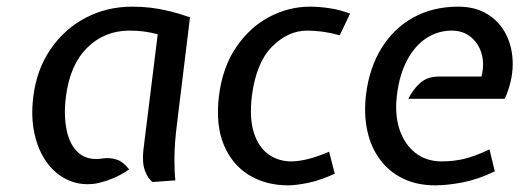

<svg xmlns="http://www.w3.org/2000/svg" viewBox="-20 -547 1576 577"><path d="M266 5Q221.5 11 184.2 -6Q147 -23 121 -58.5Q95 -94 83.8 -144.5Q72.5 -195 80 -256Q90 -337.5 131.5 -398.5Q173 -459.5 236.8 -493.2Q300.5 -527 378 -527Q406 -527 433.2 -523.8Q460.5 -520.5 489.2 -513.5Q518 -506.5 551 -495L512 -176Q504.5 -116 504.2 -73.8Q504 -31.5 507 -5L439 0Q425 -9 415.8 -33.5Q406.5 -58 411 -97L454 -444Q431.5 -450 411.5 -452.5Q391.5 -455 369 -455Q294 -455 242 -403.5Q190 -352 178 -256Q171 -199.5 180.5 -154.8Q190 -110 217 -86.8Q244 -63.5 290 -71Q312 -74 331.8 -67Q351.5 -60 368 -38Q342.5 -20 315.5 -9.5Q288.5 1 266 5Z M846 10Q779 10 728.2 -21Q677.5 -52 652.5 -112Q627.5 -172 638 -259Q649 -345.5 689.8 -405.2Q730.5 -465 789 -496Q847.5 -527 912 -527Q939 -527 971 -522.2Q1003 -517.5 1032 -506L1001 -441Q973.5 -448.5 949.5 -451.8Q925.5 -455 903 -455Q846 -455 798 -407.2Q750 -359.5 737 -259Q729 -191.5 743 -148Q757 -104.5 786.8 -83.2Q816.5 -62 855 -62Q877 -62 904.8 -68.8Q932.5 -75.5 969 -91L986 -25Q942.5 -5 906 2.5Q869.5 10 846 10Z M1288 10Q1233 10 1191 -10.5Q1149 -31 1121.8 -67.8Q1094.5 -104.5 1083.8 -154.2Q1073 -204 1080 -263Q1090 -344 1127 -403.2Q1164 -462.5 1222.8 -494.8Q1281.5 -527 1357 -527Q1408.5 -527 1445.2 -504.2Q1482 -481.5 1501.5 -442.2Q1521 -403 1520.8 -353.2Q1520.5 -303.5 1497 -250H1207Q1221.5 -278.5 1242.8 -297.8Q1264 -317 1300 -317H1427Q1436.5 -355.5 1427 -386.8Q1417.5 -418 1394 -436.5Q1370.5 -455 1338 -455Q1296 -455 1261.5 -432.5Q1227 -410 1203.8 -366.8Q1180.5 -323.5 1173 -262Q1165.5 -202.5 1180.8 -157.5Q1196 -112.5 1228.8 -87.2Q1261.5 -62 1307 -62Q1341.5 -62 1373.5 -69.2Q1405.5 -76.5 1451 -98L1467 -32Q1416 -7.5 1370 1.2Q1324 10 1288 10Z"/></svg>

Font: Expletus Sans
Style: Italic
Weight: 400
Italic angle: -7°
Designer: Jasper de Waard
Foundry: Designtown
Version: Version 7.500